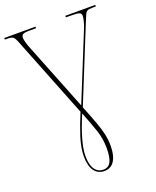

<svg xmlns="http://www.w3.org/2000/svg" viewBox="-171 -812 932 1150"><g transform="rotate(-20 295.0 -237.0)"><path d="M292 240Q251 240 228 208Q205 176 205 116Q205 62 226.5 -5Q248 -72 278 -143L74 -658Q62 -690 51 -697Q40 -704 13 -704H0V-714H199V-704H159Q124 -704 114.5 -697.5Q105 -691 105 -677Q105 -665 111.5 -643Q118 -621 126 -602L295 -177L469 -606Q477 -626 482 -646.5Q487 -667 487 -679Q487 -695 472.5 -699.5Q458 -704 412 -704H389V-714H580V-704H559Q536 -704 526 -699Q516 -694 509.5 -678.5Q503 -663 490 -632L300 -163Q329 -91 346 -44.5Q363 2 370.5 37.5Q378 73 378 110Q378 172 356 206Q334 240 292 240ZM289 230Q322 230 336.5 202Q351 174 351 116Q351 56 332.5 1Q314 -54 284 -130Q215 33 215 116Q215 172 234.5 201Q254 230 289 230Z"/></g></svg>

Font: Noto Serif Display SemiCondensed Thin
Style: Regular
Weight: 100
Width: 4
Designer: Monotype Design Team
Foundry: Monotype Imaging Inc.
Version: Version 2.009